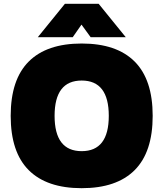

<svg xmlns="http://www.w3.org/2000/svg" viewBox="-20 -972 856 1006"><path d="M408 -550Q266 -550 266 -365Q266 -180 408 -180Q550 -180 550 -365Q550 -550 408 -550ZM130.5 -80.5Q36 -175 36 -365Q36 -555 130.5 -649.5Q225 -744 408 -744Q591 -744 685.5 -649.5Q780 -555 780 -365Q780 -175 685.5 -80.5Q591 14 408 14Q225 14 130.5 -80.5ZM178 -777 320 -952H497L639 -777H455L407 -843L361 -777Z"/></svg>

Font: Nacelle Black
Style: Regular
Weight: 900
Designer: Sora Sagano
Foundry: Sora Sagano
Version: Version 1.000;FEAKit 1.0